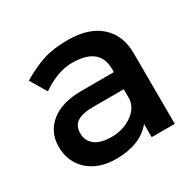

<svg xmlns="http://www.w3.org/2000/svg" viewBox="-123 -674 833 816"><g transform="rotate(-30 293.0 -265.5)"><path d="M258.8 -235.8Q201.7 -236.3 175.3 -219.7Q148.9 -203.1 148.9 -166Q148.9 -128.9 176.3 -107.4Q203.6 -85.9 258.3 -85.9Q313 -85.9 355.5 -114.3Q397.9 -142.6 402.8 -187V-235.8ZM402.8 -335.9Q402.3 -442.9 267.6 -442.9Q197.3 -442.9 119.1 -389.2L71.8 -469.2Q132.8 -504.9 181.6 -520.5Q230.5 -536.1 300.8 -536.1Q402.8 -536.1 459 -486.3Q515.1 -436.5 516.1 -349.1L517.1 0H403.8V-64.9Q346.7 4.9 228 4.9Q143.1 4.9 91.8 -41.5Q41 -88.9 41 -161.1Q41 -233.4 94.2 -276.4Q147.5 -319.3 242.2 -319.8H402.8Z"/></g></svg>

Font: TruenoRg
Style: Book
Weight: 400
Designer: Julieta Ulanovsky
Foundry: Julieta Ulanovsky
Version: Version 3.001b